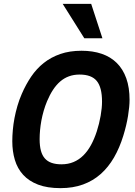

<svg xmlns="http://www.w3.org/2000/svg" viewBox="-20 -950 693 984"><path d="M290 14.2Q222.2 14.2 175 -3.9Q127.9 -22 98.6 -54.2Q69.3 -86.4 56.2 -130.4Q43 -174.3 43 -226.1Q43 -253.4 45.7 -283.4Q48.3 -313.5 54.2 -344.5Q60.1 -375.5 69.3 -407.2Q78.6 -439 91.8 -469.2Q112.3 -516.6 139.6 -557.1Q167 -597.7 204.1 -627.2Q241.2 -656.7 289.1 -673.3Q336.9 -689.9 397.9 -689.9Q455.6 -689.9 501.2 -674.3Q546.9 -658.7 578.6 -627.2Q610.4 -595.7 627.2 -548.6Q644 -501.5 644 -438Q644 -404.8 636.2 -356.2Q628.4 -307.6 611.8 -253.9Q592.8 -192.4 564.2 -142.8Q535.6 -93.3 496.3 -58.3Q457 -23.4 405.8 -4.6Q354.5 14.2 290 14.2ZM183.1 -236.8Q183.1 -202.1 189.7 -177.7Q196.3 -153.3 210 -137.9Q223.6 -122.6 244.9 -115.2Q266.1 -107.9 294.9 -107.9Q329.1 -107.9 356.9 -119.6Q384.8 -131.3 407 -153.3Q429.2 -175.3 446.3 -206.5Q463.4 -237.8 476.1 -276.9Q488.8 -316.4 495.8 -356.7Q502.9 -397 502.9 -429.2Q502.9 -502.4 475.8 -535.2Q448.7 -567.9 388.2 -567.9Q357.9 -567.9 333.3 -558.8Q308.6 -549.8 288.3 -532.2Q268.1 -514.6 251.5 -489.3Q234.9 -463.9 221.2 -431.2Q211.4 -407.7 204.1 -382.6Q196.8 -357.4 192.1 -332.3Q187.5 -307.1 185.3 -283Q183.1 -258.8 183.1 -236.8ZM412.1 -753.9 301.3 -930.2H447.3L504.9 -753.9Z"/></svg>

Font: Lorenzo Sans
Style: Bold Italic
Weight: 700
Italic angle: -12°
Foundry: Intel Corporation
Version: Version 1.00; ttfautohint (v1.5)